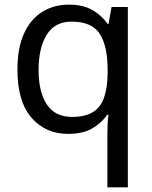

<svg xmlns="http://www.w3.org/2000/svg" viewBox="-20 -566 655 826"><path d="M442 11Q442 -7 443 -31Q444 -55 447 -72H441Q418 -38 377.5 -14Q337 10 273 10Q176 10 115.5 -59.5Q55 -129 55 -267Q55 -359 83 -421Q111 -483 161 -514.5Q211 -546 276 -546Q339 -546 379 -522Q419 -498 443 -463H447L460 -536H530V240H442ZM290 -63Q345 -63 378.5 -83Q412 -103 427 -144.5Q442 -186 443 -248V-266Q443 -368 409 -420.5Q375 -473 288 -473Q216 -473 181 -416.5Q146 -360 146 -265Q146 -170 181.5 -116.5Q217 -63 290 -63Z"/></svg>

Font: Noto Sans Myanmar
Style: Regular
Weight: 400
Designer: Monotype Design Team
Foundry: Monotype Imaging Inc.
Version: Version 2.107